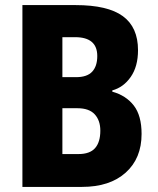

<svg xmlns="http://www.w3.org/2000/svg" viewBox="-20 -734 619 754"><path d="M277 -714Q403 -714 462.5 -670.5Q522 -627 522 -537Q522 -473 493.5 -432Q465 -391 421 -379V-374Q475 -359 505.5 -319.5Q536 -280 536 -208Q536 -112 473.5 -56Q411 0 302 0H68V-714ZM279 -431Q322 -431 342 -452.5Q362 -474 362 -514Q362 -588 275 -588H225V-431ZM225 -309V-129H288Q333 -129 353.5 -152.5Q374 -176 374 -221Q374 -261 352 -285Q330 -309 284 -309Z"/></svg>

Font: Noto Sans Hebrew Condensed ExtraBold
Style: Regular
Weight: 800
Width: 3
Designer: Monotype Design Team
Foundry: Monotype Imaging Inc.
Version: Version 2.004; ttfautohint (v1.8.4.7-5d5b)